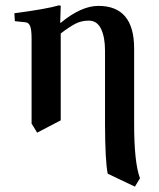

<svg xmlns="http://www.w3.org/2000/svg" viewBox="-20 -467 601 724"><path d="M209 -380.9Q286.1 -444.8 351.1 -444.8Q485.8 -444.8 485.8 -284.2V0Q485.8 146 507.8 205.1L488.8 236.8L386.2 188Q376.5 142.1 376 0V-276.9Q376 -326.7 361.1 -357.9Q346.2 -389.2 314.9 -389.2Q287.1 -389.2 264.6 -377.7Q242.2 -366.2 209 -340.8V-13.2L120.1 33.2L99.1 -1V-320.8Q99.1 -356 93.5 -368.9Q87.9 -381.8 77.1 -382.8L36.1 -387.2L34.2 -417Q156.2 -433.1 202.1 -446.8Q209 -446.8 209 -443.8L207 -380.9Z"/></svg>

Font: Linux Libertine
Style: Semibold
Weight: 600
Designer: Philipp H. Poll
Foundry: Philipp H. Poll
Version: Version 5.1.2 ; ttfautohint (v0.9)